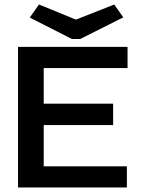

<svg xmlns="http://www.w3.org/2000/svg" viewBox="-20 -832 640 852"><path d="M60 0V-624H546V-530H174V-372H482V-277H174V-94H543V0ZM487 -812 527 -755 336 -659H299L112 -754L153 -812L317 -745Z"/></svg>

Font: Inconsolata Expanded Bold
Style: Regular
Weight: 700
Width: 7
Monospace: yes
Designer: Raph Levien, Cyreal, Brenton Simpson
Foundry: Raph Levien, Cyreal, Google
Version: Version 3.001; ttfautohint (v1.8.2.53-6de2)